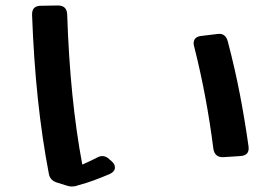

<svg xmlns="http://www.w3.org/2000/svg" viewBox="-20 -678 1019 700"><path d="M333 -103Q344 -109 353 -109Q367 -109 379 -97L387 -90Q399 -80 399 -67Q399 -53 381 -44Q353 -32 323.5 -21Q294 -10 263 -2Q254 2 242 2Q232 2 221 -2L189 -12Q162 -20 158 -45Q133 -176 118 -318Q103 -460 97 -622Q95 -657 129 -657L191 -658Q224 -658 225 -625Q235 -317 280 -78Q292 -83 305.5 -89.5Q319 -96 333 -103ZM886 -145Q891 -111 856 -109L794 -105Q763 -104 758 -135Q746 -230 728.5 -323.5Q711 -417 688 -508Q687 -511 686.5 -514Q686 -517 686 -520Q686 -544 714 -547L772 -554Q803 -559 811 -525Q837 -426 855 -332Q873 -238 886 -145Z"/></svg>

Font: Yusei Magic
Style: Regular
Weight: 400
Designer: Tanukizamurai
Foundry: Yusei Magic Project
Version: Version 1.200